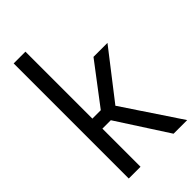

<svg xmlns="http://www.w3.org/2000/svg" viewBox="-278 -1014 1097 1097"><g transform="rotate(-45 271.0 -465.0)"><path d="M70 0V-930H165V-389H233L419 -634H532L310 -348L542 0H432L233 -308H165V0Z"/></g></svg>

Font: Matangi SemiBold
Style: Regular
Weight: 600
Designer: Prashant Pant
Foundry: The Graphic Ant
Version: Version 3.002